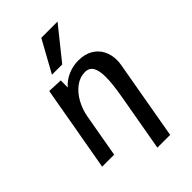

<svg xmlns="http://www.w3.org/2000/svg" viewBox="-285 -916 1170 1170"><g transform="rotate(-45 300.0 -331.0)"><path d="M424.5 -370.5Q424.5 -426.5 408 -454.2Q391.5 -482 355.5 -482Q311.5 -482 273.5 -453.8Q235.5 -425.5 209.8 -378.8Q184 -332 174.5 -278L125.5 0H22L49.5 -155L54.5 -184.5L71 -276L113 -516Q116.5 -535 120 -554L215.5 -550L215 -489.5Q244 -523.5 287.2 -542Q330.5 -560.5 376 -560.5Q431.5 -560.5 469.5 -538.2Q507.5 -516 526.5 -478.5Q545.5 -441 545.5 -396Q545.5 -375.5 542 -356.5L452 156H342L406.5 -210Q424.5 -311 424.5 -370.5ZM202 -612.5 315 -817.5H455L290.5 -612.5Z"/></g></svg>

Font: JuliaMono SemiBold
Style: Italic
Weight: 600
Italic angle: -9°
Monospace: yes
Designer: cormullion
Foundry: corm
Version: Version 0.056; ttfautohint (v1.8.4)